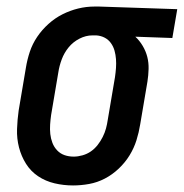

<svg xmlns="http://www.w3.org/2000/svg" viewBox="-20 -558 561 586"><path d="M203 8Q174 8 146.5 1.5Q119 -5 96.5 -20Q74 -35 59.5 -58Q45 -81 38 -108Q31 -135 32 -164Q33 -193 37 -221L59 -351Q63 -376 71 -400Q79 -424 93.5 -445.5Q108 -467 128 -485Q148 -503 171 -514.5Q194 -526 218.5 -532Q243 -538 268 -538Q271 -538 275 -538Q279 -538 283 -538L521 -530L506 -442L393 -446Q406 -434 415.5 -418Q425 -402 429.5 -384.5Q434 -367 433.5 -347.5Q433 -328 430 -309L408 -179Q404 -154 396.5 -130Q389 -106 375.5 -84Q362 -62 342.5 -43.5Q323 -25 300 -13Q277 -1 252 3.5Q227 8 203 8ZM205 -80Q205 -80 205 -80Q205 -80 205 -80Q218 -80 232 -84Q246 -88 257.5 -96Q269 -104 278 -115.5Q287 -127 293.5 -140Q300 -153 303.5 -166Q307 -179 309 -193L331 -323Q333 -337 334 -350.5Q335 -364 334 -377.5Q333 -391 329.5 -403.5Q326 -416 318.5 -426.5Q311 -437 299.5 -443Q288 -449 274 -450H268Q267 -450 265 -450Q263 -450 262 -450Q242 -450 222.5 -440Q203 -430 189.5 -413.5Q176 -397 168.5 -377Q161 -357 158 -337L136 -207Q134 -193 133 -178Q132 -163 133.5 -149Q135 -135 140 -122Q145 -109 154.5 -99Q164 -89 177 -84.5Q190 -80 205 -80Z"/></svg>

Font: Iosevka Curly Slab SmBdObl
Style: Regular
Weight: 600
Italic angle: -9°
Monospace: yes
Designer: Belleve Invis
Foundry: Belleve Invis
Version: Version 11.0.0; ttfautohint (v1.8.3)